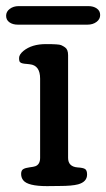

<svg xmlns="http://www.w3.org/2000/svg" viewBox="-34 -617 352 637"><path d="M27.8 -596.7H259.3Q275.9 -596.7 287.1 -588.9Q298.3 -581.1 298.3 -567.1Q298.3 -553.2 286.1 -544.2Q273.9 -535.2 256.3 -535.2H24.9Q8.3 -535.2 -2.7 -543Q-13.7 -550.8 -13.7 -564.7Q-13.7 -578.6 -1.5 -587.6Q10.7 -596.7 27.8 -596.7ZM164.1 0 122.1 0.5Q58.1 0.5 43 -19Q36.1 -27.8 36.1 -39.8Q36.1 -51.8 43.2 -55.9Q50.3 -60.1 64 -61.8Q77.6 -63.5 83 -65.4Q99.1 -71.3 99.1 -93.3V-356Q99.1 -400.4 64.5 -403.8Q61 -404.3 55.7 -404.8Q50.3 -405.3 47.9 -405.5Q45.4 -405.8 41.7 -406.5Q38.1 -407.2 36.4 -408.2Q34.7 -409.2 32.7 -410.6Q29.3 -413.1 29.3 -424.6Q29.3 -436 43.9 -448.2Q71.8 -470.7 118.2 -470.7Q161.1 -470.7 168.7 -467.3Q176.3 -463.9 181.6 -460Q191.9 -453.1 191.9 -434.1V-93.3Q191.9 -64 223.6 -61.5Q241.7 -60.5 248.3 -56.2Q254.9 -51.8 254.9 -38.1Q254.9 -13.7 225.1 -5.4Q204.6 0 164.1 0Z"/></svg>

Font: Corben
Style: Regular
Weight: 400
Designer: vernon adams
Foundry: vernon adams
Version: Version 1.101